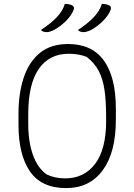

<svg xmlns="http://www.w3.org/2000/svg" viewBox="-20 -946 690 986"><path d="M313 -926Q333 -926 347 -920Q357 -916 359 -909Q361 -902 358 -895Q347 -867 319.5 -839Q292 -811 257 -792Q235 -781 219 -781Q212 -781 204.5 -783Q197 -785 190 -792Q238 -823 270 -856Q302 -889 313 -926ZM503 -926Q523 -926 537 -920Q547 -916 549 -909Q551 -902 548 -895Q537 -867 509.5 -839Q482 -811 447 -792Q425 -781 409 -781Q402 -781 394.5 -783Q387 -785 380 -792Q428 -823 460 -856Q492 -889 503 -926ZM330 -720Q452 -720 513.5 -635Q575 -550 575 -387V-331Q575 -163 507.5 -71.5Q440 20 320 20Q193 20 134 -65.5Q75 -151 75 -305V-363Q75 -466 101.5 -546.5Q128 -627 184 -673.5Q240 -720 330 -720ZM125 -312Q125 -217 149.5 -149.5Q174 -82 220 -50Q262 -30 315 -30Q412 -30 468.5 -104.5Q525 -179 525 -325V-345Q525 -428 516.5 -485Q508 -542 486.5 -582.5Q465 -623 425 -654Q384 -670 333 -670Q233 -670 179 -592Q125 -514 125 -359Z"/></svg>

Font: Recursive Sn Csl St Lt
Style: Regular
Weight: 300
Version: Version 1.079;hotconv 1.0.112;makeotfexe 2.5.65598; ttfautoh